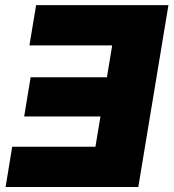

<svg xmlns="http://www.w3.org/2000/svg" viewBox="-20 -748 694 768"><path d="M653.8 -727.5 533.2 0H2.4L28.8 -161.1H361.8L381.8 -282.2H76.7L102.5 -439H407.7L428.7 -566.4H97.7L124.5 -727.5Z"/></svg>

Font: Inter 17pt Black
Style: Italic
Weight: 900
Italic angle: -9.3988°
Version: Version 4.001;git-66647c0bb